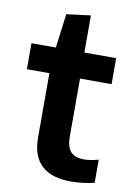

<svg xmlns="http://www.w3.org/2000/svg" viewBox="-82 -753 567 815"><g transform="rotate(10 202.0 -345.5)"><path d="M282 9Q112 9 112 -151V-428H15V-540H120L139 -687L243 -700V-540H380V-428H244V-180Q244 -133 262.5 -113Q281 -93 321 -93Q334 -93 349.5 -95.5Q365 -98 382 -103V-3Q360 2 334 5.5Q308 9 282 9Z"/></g></svg>

Font: Encode Sans Narrow
Style: SemiBold
Weight: 600
Designer: Pablo Impallari, Andres Torresi
Foundry: Pablo Impallari, Andres Torresi
Version: Version 1.000; ttfautohint (v1.00) -l 8 -r 50 -G 200 -x 14 -